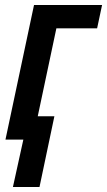

<svg xmlns="http://www.w3.org/2000/svg" viewBox="-20 -562 431 773"><path d="M32 191 74 0H2L117 -542H391L371 -448H207L132 -94H199L139 191Z"/></svg>

Font: Noto Sans Condensed SemiBold
Style: Italic
Weight: 600
Width: 3
Italic angle: -12°
Designer: Monotype Design Team
Foundry: Monotype Imaging Inc.
Version: Version 2.013; ttfautohint (v1.8.4.7-5d5b)